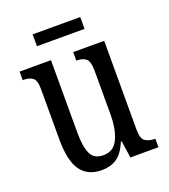

<svg xmlns="http://www.w3.org/2000/svg" viewBox="-127 -766 764 868"><g transform="rotate(-20 255.0 -332.0)"><path d="M215 10Q148 10 114.5 -36.5Q81 -83 81 -186V-428Q81 -472 64 -483.5Q47 -495 21 -495H17V-536H168V-188Q168 -120 184 -85.5Q200 -51 245 -51Q294 -51 315.5 -96.5Q337 -142 337 -215V-422Q337 -470 320.5 -482.5Q304 -495 278 -495H275V-536H424V-109Q424 -64 442.5 -52.5Q461 -41 486 -41H490V0H355L343 -82H339Q317 -29 286.5 -9.5Q256 10 215 10ZM130 -617V-674H359V-617Z"/></g></svg>

Font: Noto Serif Ethiopic ExtraCondensed
Style: Regular
Weight: 400
Width: 2
Designer: Monotype Design Team
Foundry: Monotype Imaging Inc.
Version: Version 2.102; ttfautohint (v1.8.4.7-5d5b)